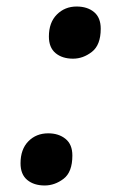

<svg xmlns="http://www.w3.org/2000/svg" viewBox="-20 -561 379 589"><path d="M204 -381Q171 -381 150.5 -398Q130 -415 130 -449Q130 -492 154.5 -516.5Q179 -541 215 -541Q248 -541 268.5 -524Q289 -507 289 -473Q289 -423 262 -402Q235 -381 204 -381ZM117 8Q84 8 63.5 -9Q43 -26 43 -60Q43 -103 67 -127.5Q91 -152 128 -152Q160 -152 181 -135Q202 -118 202 -84Q202 -33 175 -12.5Q148 8 117 8Z"/></svg>

Font: Noto Serif SemiCondensed
Style: Bold Italic
Weight: 700
Width: 4
Italic angle: -12°
Designer: Monotype Design Team
Foundry: Monotype Imaging Inc.
Version: Version 2.014